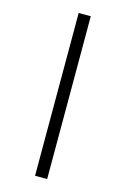

<svg xmlns="http://www.w3.org/2000/svg" viewBox="-126 -753 622 949"><g transform="rotate(15 185.0 -278.5)"><path d="M154 138V-695H216V138Z"/></g></svg>

Font: Manuale Light
Style: Italic
Weight: 300
Italic angle: -11°
Version: Version 1.002